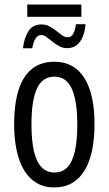

<svg xmlns="http://www.w3.org/2000/svg" viewBox="-20 -819 480 849"><path d="M397.9 -268.6Q397.9 -205.1 387.2 -153.8Q376.5 -102.5 354.5 -65.9Q332.5 -29.3 298.8 -9.8Q265.1 9.8 219.2 9.8Q175.3 9.8 142.1 -9.8Q108.9 -29.3 86.9 -65.7Q64.9 -102.1 53.7 -153.6Q42.5 -205.1 42.5 -268.6Q42.5 -357.4 61.5 -419.2Q80.6 -481 120.1 -513.4Q159.7 -545.9 220.7 -545.9Q277.8 -545.9 317.4 -514.4Q356.9 -482.9 377.4 -421.1Q397.9 -359.4 397.9 -268.6ZM119.1 -268.6Q119.1 -198.7 129.9 -151.4Q140.6 -104 163.3 -80.1Q186 -56.2 221.2 -56.2Q255.9 -56.2 278.1 -79.6Q300.3 -103 311 -150.1Q321.8 -197.3 321.8 -268.6Q321.8 -338.4 311 -385.5Q300.3 -432.6 278.1 -456.3Q255.9 -480 220.7 -480Q167 -480 143.1 -427Q119.1 -374 119.1 -268.6ZM81.5 -605.5Q86.9 -651.9 106 -681.4Q125 -710.9 163.6 -710.9Q183.1 -710.9 199 -702.4Q214.8 -693.8 228.5 -682.6Q242.2 -671.4 254.6 -662.8Q267.1 -654.3 279.3 -654.3Q295.9 -654.3 304.2 -670.4Q312.5 -686.5 315.9 -711.9H358.4Q355.5 -679.7 345.5 -655.8Q335.4 -631.8 318.4 -618.9Q301.3 -606 276.9 -606Q258.3 -606 242.2 -614.7Q226.1 -623.5 212.2 -635Q198.2 -646.5 185.8 -655.3Q173.3 -664.1 162.1 -664.1Q146 -664.1 136.5 -647.7Q127 -631.3 122.6 -605.5ZM100.6 -744.6V-798.8H339.8V-744.6Z"/></svg>

Font: Open Sans Condensed
Style: Regular
Weight: 400
Width: 3
Designer: Monotype Design Team
Foundry: Monotype Imaging Inc.
Version: Version 3.000